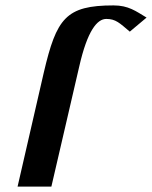

<svg xmlns="http://www.w3.org/2000/svg" viewBox="-20 -690 562 710"><path d="M45 0H170L273 -444C303 -576 339 -620 373 -620C408 -620 422 -605 460 -573L522 -625C482 -649 455 -670 400 -670C223 -670 189 -622 142 -422Z"/></svg>

Font: Pfennig
Style: BoldItalic
Weight: 700
Italic angle: -13°
Version: Version 20100423